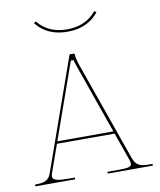

<svg xmlns="http://www.w3.org/2000/svg" viewBox="-78 -743 672 805"><g transform="rotate(-10 257.5 -340.0)"><path d="M253.5 -625C203 -625 161 -641.5 129 -680.5L120.5 -674.5C140.5 -649.5 178 -615 253.5 -615C327 -615 365.5 -648 386.5 -674.5L378 -680.5C348 -643.5 306 -625 253.5 -625ZM131 -170 245.5 -493.5H257C257 -491 259 -485 267.5 -460L369.5 -170ZM7.5 0H177V-7.5H156.5C105 -7.5 83 -11 83 -29C83 -32.5 84 -36.5 85.5 -41.5L127.5 -160H373L413 -47C416 -37.5 418.5 -30.5 418.5 -25C418.5 -11.5 406 -7.5 365.5 -7.5H315.5V0H507.5V-7.5H490.5C451 -7.5 436 -17.5 425 -49L279 -463C268.5 -492.5 266.5 -505 266.5 -515C266.5 -517 265 -520 261.5 -520H248C246.5 -520 244.5 -519 243.5 -516.5L76.5 -44.5C67 -17.5 52.5 -7.5 9.5 -7.5H7.5Z"/></g></svg>

Font: ZnikomitSC
Style: Regular
Weight: 100
Designer: gluk
Foundry: gluk
Version: Version 0.55